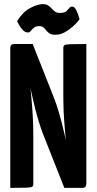

<svg xmlns="http://www.w3.org/2000/svg" viewBox="-20 -914 470 934"><path d="M293 0 187 -268Q178 -292 168.5 -323Q159 -354 150.5 -388Q142 -422 135 -454Q128 -486 122.5 -512Q117 -538 114 -553.5Q111 -569 111 -569L45 -635L50 -700H139L243 -437Q253 -411 263 -378.5Q273 -346 281.5 -312.5Q290 -279 297 -248Q304 -217 309 -192Q314 -167 317 -152.5Q320 -138 320 -138L388 -65L380 0ZM30 0V-680Q30 -700 50 -700L142 -680L125 -511Q128 -490 130 -468Q132 -446 134 -423.5Q136 -401 137.5 -379.5Q139 -358 140 -337Q141 -316 141.5 -296.5Q142 -277 142 -260V-20Q142 -10 137 -6Q132 -2 109 -1Q86 0 30 0ZM380 0 288 -20 303 -212Q300 -235 298 -256.5Q296 -278 294.5 -298Q293 -318 291.5 -337Q290 -356 289.5 -374.5Q289 -393 288.5 -411Q288 -429 288 -447V-680Q288 -690 293 -694Q298 -698 321.5 -699Q345 -700 400 -700V-20Q400 0 380 0ZM249 -745Q230 -745 220.5 -751.5Q211 -758 205 -766Q199 -774 191.5 -780.5Q184 -787 170 -787Q155 -787 145.5 -779.5Q136 -772 130 -764Q124 -756 116 -756Q101 -756 89 -770Q77 -784 70 -797.5Q63 -811 63 -811Q90 -855 126 -874.5Q162 -894 189 -894Q204 -894 214 -887.5Q224 -881 231.5 -872.5Q239 -864 248 -857.5Q257 -851 271 -851Q293 -851 302 -859Q311 -867 316.5 -874.5Q322 -882 331 -882Q342 -882 350 -866.5Q358 -851 362.5 -835.5Q367 -820 367 -820Q367 -820 357.5 -808.5Q348 -797 331.5 -782.5Q315 -768 294 -756.5Q273 -745 249 -745Z"/></svg>

Font: Yanone Kaffeesatz ExtraLight
Style: Regular
Weight: 200
Designer: Yanone (Cyrillic: Daniel Pouzeot, Huerta Tipografica, and Cyreal)
Foundry: Yanone
Version: Version 2.003